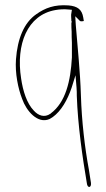

<svg xmlns="http://www.w3.org/2000/svg" viewBox="-20 -486 413 745"><path d="M42 -256C38 -202 50 -143 66 -102C82 -56 126 -4 172 -24C176 -26 180 -29 185 -32C217 -55 242 -98 258 -146L273 -194L277 -146C278 -135 278 -124 278 -114C282 1 300 124 317 225C319 245 335 244 333 224C331 210 330 205 325 173C309 87 297 -16 294 -115C291 -212 281 -300 274 -390L272 -423L291 -404C295 -403 300 -403 303 -404C305 -404 306 -405 305 -406L303 -418C298 -449 281 -462 246 -465C191 -469 155 -455 121 -431C73 -398 48 -336 42 -256ZM62 -181C41 -314 86 -428 195 -447C211 -450 229 -451 247 -449L259 -448L256 -429C256 -427 256 -418 257 -406C256 -405 258 -402 259 -401L257 -398V-391C257 -384 257 -375 258 -363V-361C258 -350 258 -336 259 -320V-263C254 -172 235 -89 177 -46V-45H176C152 -28 128 -38 111 -57C84 -85 69 -133 62 -181Z"/></svg>

Font: Stray Cat
Style: ExLt
Weight: 200
Version: Version 1.0